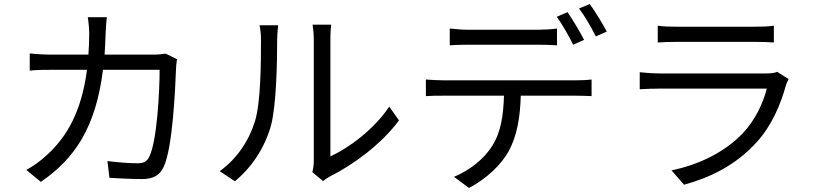

<svg xmlns="http://www.w3.org/2000/svg" viewBox="-20 -872 4040 949"><path d="M799 -607C782 -604 762 -602 735 -602H497C499 -635 501 -669 502 -705C503 -729 505 -764 508 -787H414C418 -763 421 -726 421 -704C421 -668 419 -634 417 -602H241C203 -602 162 -604 127 -608V-523C162 -527 202 -527 242 -527H410C383 -321 311 -196 212 -106C182 -77 141 -49 110 -32L182 27C349 -88 453 -240 489 -527H769C769 -420 756 -174 718 -98C707 -73 689 -65 660 -65C618 -65 565 -69 511 -76L521 7C573 10 631 13 682 13C737 13 769 -5 789 -47C834 -143 846 -434 850 -530C850 -543 852 -562 855 -579Z M1141 24C1225 -45 1289 -143 1319 -250C1346 -350 1350 -564 1350 -675C1350 -705 1354 -735 1355 -747H1263C1267 -726 1270 -704 1270 -674C1270 -563 1269 -364 1240 -272C1210 -175 1150 -86 1066 -26ZM1577 23C1587 15 1596 8 1611 0C1727 -58 1866 -160 1952 -277L1904 -345C1828 -232 1705 -141 1613 -99V-676C1613 -714 1616 -742 1617 -750H1525C1526 -742 1531 -714 1531 -676V-77C1531 -57 1528 -37 1524 -21Z M2867 -675C2846 -716 2810 -776 2785 -812L2732 -789C2759 -752 2793 -692 2813 -651ZM2640 -651C2669 -651 2704 -650 2733 -648V-731C2704 -727 2668 -725 2640 -725H2294C2262 -725 2232 -728 2203 -731V-648C2229 -650 2262 -651 2295 -651ZM2172 -475C2141 -475 2112 -477 2085 -479V-397C2112 -399 2141 -399 2172 -399H2471C2468 -305 2457 -221 2413 -151C2374 -88 2302 -30 2224 2L2298 57C2383 13 2459 -59 2495 -126C2535 -200 2551 -291 2554 -399H2826C2850 -399 2882 -398 2904 -397V-479C2880 -476 2847 -475 2826 -475ZM2842 -830C2871 -792 2903 -736 2925 -692L2979 -716C2960 -753 2921 -816 2895 -852Z M3821 -517C3810 -511 3789 -509 3766 -509H3239C3212 -509 3178 -511 3142 -515V-431C3177 -433 3215 -434 3239 -434H3770C3752 -362 3712 -277 3651 -213C3566 -124 3441 -59 3299 -30L3361 41C3488 6 3614 -53 3719 -168C3793 -249 3838 -353 3865 -452C3867 -459 3873 -472 3878 -481ZM3231 -662C3258 -664 3290 -665 3321 -665H3713C3747 -665 3781 -664 3805 -662V-745C3781 -741 3746 -740 3714 -740H3321C3289 -740 3257 -741 3231 -745Z"/></svg>

Font: Noto Sans CJK SC Regular
Style: Regular
Weight: 400
Designer: Ryoko NISHIZUKA (kana & ideographs); Paul D. Hunt (Latin, Greek & Cyrillic); Wenlong ZHANG (bopomofo); Sandoll Communica
Foundry: Adobe Systems Incorporated
Version: Version 1.004;PS 1.004;hotconv 1.0.82;makeotf.lib2.5.63406